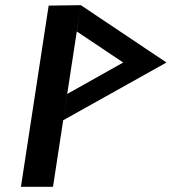

<svg xmlns="http://www.w3.org/2000/svg" viewBox="-20 -725 664 743"><path d="M292.7 -705 277.4 -603 456.8 -483.1 240.4 -361.6 224.5 -259.6 624.2 -483.1ZM292.7 -705 168.3 -703.3 61 -2H185.1Z"/></svg>

Font: Sztylet
Style: BdObl
Weight: 700
Foundry: Cannot Into Space Fonts, PlusOne Fonts
Version: Version 0.12